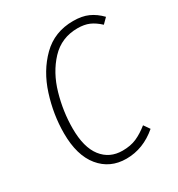

<svg xmlns="http://www.w3.org/2000/svg" viewBox="-169 -805 860 927"><g transform="rotate(-30 261.5 -341.5)"><path d="M523 -632 495 -604Q467 -630 440 -641.5Q413 -653 376 -653Q286 -653 227 -590Q168 -527 141 -433Q114 -339 114 -245Q114 -140 156 -86Q198 -32 270 -32Q315 -32 348 -46.5Q381 -61 416 -89L439 -56Q361 11 267 11Q176 11 121 -56Q66 -123 66 -246Q66 -350 99 -453.5Q132 -557 201.5 -625.5Q271 -694 375 -694Q424 -694 458.5 -678.5Q493 -663 523 -632Z"/></g></svg>

Font: Fira Sans Condensed ExtraLight
Style: Italic
Weight: 275
Width: 3
Italic angle: -8°
Designer: Carrois Corporate & Edenspiekermann AG
Foundry: Carrois Corporate GbR & Edenspiekermann AG
Version: Version 4.203